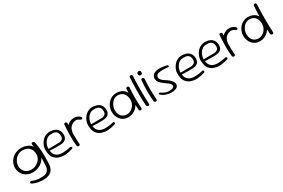

<svg xmlns="http://www.w3.org/2000/svg" viewBox="122 -1977 5189 3515"><g transform="rotate(-30 2716.0 -219.0)"><path d="M421 210Q351 214 289 202Q227 190 173 164Q173 164 169 162Q165 160 161 156Q157 152 155 145.5Q153 139 155 131Q158 124 164 120.5Q170 117 176 116.5Q182 116 186 116.5Q190 117 190 117Q224 132 259 140.5Q294 149 330 152Q366 155 405 153Q452 151 484 135Q516 119 534 88.5Q552 58 556 14Q560 -54 561 -118Q562 -182 559 -241.5Q556 -301 549.5 -356Q543 -411 533 -462Q533 -462 534 -468Q535 -474 540.5 -480Q546 -486 559 -486Q572 -487 580.5 -482Q589 -477 592.5 -471.5Q596 -466 596 -466Q614 -392 621 -310Q628 -228 628 -141Q628 -54 622 34Q610 119 559 162Q508 205 421 210ZM298 -3Q241 -3 195 -21.5Q149 -40 116 -73Q83 -106 65.5 -149.5Q48 -193 48 -243Q48 -294 69.5 -340.5Q91 -387 128 -423Q165 -459 214.5 -479.5Q264 -500 320 -500Q398 -500 456 -473.5Q514 -447 547.5 -391.5Q581 -336 581 -250Q581 -200 558.5 -155.5Q536 -111 497.5 -77Q459 -43 407.5 -23.5Q356 -4 298 -3ZM300 -62Q342 -62 380.5 -78Q419 -94 449.5 -121Q480 -148 497.5 -183.5Q515 -219 515 -258Q515 -324 489.5 -366.5Q464 -409 421 -429.5Q378 -450 321 -450Q279 -450 242.5 -432Q206 -414 177.5 -383.5Q149 -353 133.5 -315Q118 -277 118 -238Q118 -187 140 -147Q162 -107 203 -84.5Q244 -62 300 -62Z M898 10Q832 -1 791.5 -27Q751 -53 730 -89Q709 -125 702 -166.5Q695 -208 695 -248Q694 -289 711.5 -334Q729 -379 761.5 -417.5Q794 -456 841 -478Q888 -500 946 -496Q1005 -492 1041 -473.5Q1077 -455 1096 -428Q1115 -401 1121.5 -372Q1128 -343 1128 -317Q1127 -266 1101 -235.5Q1075 -205 1025 -195Q1009 -192 983 -190.5Q957 -189 927 -189Q897 -189 867.5 -189.5Q838 -190 813 -191Q788 -192 773 -192.5Q758 -193 758 -193Q760 -156 777.5 -123Q795 -90 828.5 -69Q862 -48 910 -44Q946 -41 981.5 -43.5Q1017 -46 1046 -50.5Q1075 -55 1091.5 -59Q1108 -63 1108 -63Q1108 -63 1112 -63.5Q1116 -64 1121.5 -64Q1127 -64 1132 -60.5Q1137 -57 1140 -48Q1144 -40 1142.5 -35Q1141 -30 1138 -26.5Q1135 -23 1132.5 -21.5Q1130 -20 1130 -20Q1130 -20 1108.5 -13.5Q1087 -7 1052 1Q1017 9 976.5 12.5Q936 16 898 10ZM755 -233 988 -236Q988 -236 996.5 -237.5Q1005 -239 1017.5 -243Q1030 -247 1042.5 -256.5Q1055 -266 1063.5 -282Q1072 -298 1072 -324Q1072 -366 1057.5 -394Q1043 -422 1009.5 -435Q976 -448 917 -444Q874 -442 842 -418.5Q810 -395 789.5 -361Q769 -327 760.5 -292.5Q752 -258 755 -233Z M1261 -144Q1253 -143 1248 -146Q1243 -149 1240 -153.5Q1237 -158 1235.5 -162Q1234 -166 1234 -166Q1232 -177 1230.5 -183Q1229 -189 1228.5 -196.5Q1228 -204 1228.5 -219Q1229 -234 1230 -263Q1234 -322 1251.5 -366.5Q1269 -411 1302 -441Q1335 -471 1383 -486Q1417 -495 1448 -493.5Q1479 -492 1506.5 -481Q1534 -470 1558 -450Q1558 -450 1561 -447Q1564 -444 1567.5 -439Q1571 -434 1573 -428Q1575 -422 1574 -416Q1573 -410 1566 -404Q1557 -398 1548 -398.5Q1539 -399 1530.5 -403.5Q1522 -408 1517 -412Q1512 -416 1512 -416Q1485 -436 1454.5 -437.5Q1424 -439 1393 -425Q1343 -405 1317.5 -364.5Q1292 -324 1285 -268Q1282 -241 1281 -227Q1280 -213 1279.5 -205.5Q1279 -198 1279 -190.5Q1279 -183 1280 -167Q1280 -167 1280 -162Q1280 -157 1275.5 -151.5Q1271 -146 1261 -144ZM1261 -1Q1252 -1 1246 -4.5Q1240 -8 1236 -13Q1232 -18 1230.5 -21.5Q1229 -25 1229 -25Q1223 -79 1220.5 -133Q1218 -187 1218 -242.5Q1218 -298 1221 -355.5Q1224 -413 1229 -474Q1229 -474 1229.5 -477.5Q1230 -481 1233 -486Q1236 -491 1242.5 -494.5Q1249 -498 1260 -497Q1271 -497 1277 -492.5Q1283 -488 1286 -481.5Q1289 -475 1290 -470.5Q1291 -466 1291 -466Q1287 -415 1285 -363Q1283 -311 1283 -256.5Q1283 -202 1285 -144.5Q1287 -87 1291 -26Q1291 -26 1290 -22Q1289 -18 1286.5 -13.5Q1284 -9 1278 -5Q1272 -1 1261 -1Z M1801 10Q1735 -1 1694.5 -27Q1654 -53 1633 -89Q1612 -125 1605 -166.5Q1598 -208 1598 -248Q1597 -289 1614.5 -334Q1632 -379 1664.5 -417.5Q1697 -456 1744 -478Q1791 -500 1849 -496Q1908 -492 1944 -473.5Q1980 -455 1999 -428Q2018 -401 2024.5 -372Q2031 -343 2031 -317Q2030 -266 2004 -235.5Q1978 -205 1928 -195Q1912 -192 1886 -190.5Q1860 -189 1830 -189Q1800 -189 1770.5 -189.5Q1741 -190 1716 -191Q1691 -192 1676 -192.5Q1661 -193 1661 -193Q1663 -156 1680.5 -123Q1698 -90 1731.5 -69Q1765 -48 1813 -44Q1849 -41 1884.5 -43.5Q1920 -46 1949 -50.5Q1978 -55 1994.5 -59Q2011 -63 2011 -63Q2011 -63 2015 -63.5Q2019 -64 2024.5 -64Q2030 -64 2035 -60.5Q2040 -57 2043 -48Q2047 -40 2045.5 -35Q2044 -30 2041 -26.5Q2038 -23 2035.5 -21.5Q2033 -20 2033 -20Q2033 -20 2011.5 -13.5Q1990 -7 1955 1Q1920 9 1879.5 12.5Q1839 16 1801 10ZM1658 -233 1891 -236Q1891 -236 1899.5 -237.5Q1908 -239 1920.5 -243Q1933 -247 1945.5 -256.5Q1958 -266 1966.5 -282Q1975 -298 1975 -324Q1975 -366 1960.5 -394Q1946 -422 1912.5 -435Q1879 -448 1820 -444Q1777 -442 1745 -418.5Q1713 -395 1692.5 -361Q1672 -327 1663.5 -292.5Q1655 -258 1658 -233Z M2315 -3Q2265 -3 2224.5 -21.5Q2184 -40 2155 -73Q2126 -106 2110.5 -149.5Q2095 -193 2095 -243Q2095 -294 2113.5 -340.5Q2132 -387 2165 -423Q2198 -459 2241.5 -479.5Q2285 -500 2335 -500Q2403 -500 2454.5 -473.5Q2506 -447 2535 -391.5Q2564 -336 2564 -250Q2564 -200 2544.5 -155.5Q2525 -111 2491 -77Q2457 -43 2412 -23.5Q2367 -4 2315 -3ZM2317 -62Q2354 -62 2387.5 -78Q2421 -94 2447 -121Q2473 -148 2488.5 -183.5Q2504 -219 2504 -258Q2504 -324 2482 -366.5Q2460 -409 2422.5 -429.5Q2385 -450 2336 -450Q2300 -450 2267.5 -432Q2235 -414 2211 -383.5Q2187 -353 2173 -315Q2159 -277 2159 -238Q2159 -187 2178.5 -147Q2198 -107 2233.5 -84.5Q2269 -62 2317 -62ZM2575 -1Q2563 -1 2556 -6Q2549 -11 2545.5 -15.5Q2542 -20 2542 -20Q2535 -93 2532 -167.5Q2529 -242 2531.5 -319.5Q2534 -397 2541 -478Q2541 -478 2543 -483Q2545 -488 2552 -493Q2559 -498 2573 -497Q2584 -497 2590 -492Q2596 -487 2598.5 -480Q2601 -473 2601.5 -468.5Q2602 -464 2602 -464Q2598 -413 2595.5 -361Q2593 -309 2593.5 -255.5Q2594 -202 2596 -145Q2598 -88 2601 -26Q2601 -26 2600.5 -22.5Q2600 -19 2597.5 -14Q2595 -9 2589.5 -5Q2584 -1 2575 -1Z M2733 -1Q2722 -1 2715.5 -4.5Q2709 -8 2705 -13.5Q2701 -19 2699.5 -22.5Q2698 -26 2698 -26Q2694 -69 2691.5 -128Q2689 -187 2688.5 -253.5Q2688 -320 2689 -387Q2690 -454 2693 -515.5Q2696 -577 2700 -626Q2700 -626 2700.5 -629.5Q2701 -633 2704 -638Q2707 -643 2713.5 -646.5Q2720 -650 2731 -649Q2742 -649 2748.5 -644Q2755 -639 2757.5 -633Q2760 -627 2761 -622Q2762 -617 2762 -617Q2758 -578 2756 -521Q2754 -464 2753.5 -398.5Q2753 -333 2753.5 -266Q2754 -199 2755.5 -137Q2757 -75 2760 -26Q2760 -26 2759.5 -22.5Q2759 -19 2756.5 -13.5Q2754 -8 2748 -4.5Q2742 -1 2733 -1Z M2890 -1Q2881 -1 2875 -4.5Q2869 -8 2865 -13Q2861 -18 2859.5 -21.5Q2858 -25 2858 -25Q2852 -79 2849.5 -133Q2847 -187 2847 -242.5Q2847 -298 2850 -355.5Q2853 -413 2858 -474Q2858 -474 2858.5 -477.5Q2859 -481 2862 -486Q2865 -491 2871.5 -494.5Q2878 -498 2889 -497Q2900 -497 2906 -492.5Q2912 -488 2915 -481.5Q2918 -475 2919 -470.5Q2920 -466 2920 -466Q2916 -415 2914 -363Q2912 -311 2912 -256.5Q2912 -202 2914 -144.5Q2916 -87 2920 -26Q2920 -26 2919 -22Q2918 -18 2915.5 -13.5Q2913 -9 2907 -5Q2901 -1 2890 -1ZM2892 -559Q2872 -559 2862.5 -571Q2853 -583 2853 -600Q2853 -619 2862.5 -630.5Q2872 -642 2892 -642Q2912 -642 2921.5 -629.5Q2931 -617 2931 -600Q2931 -589 2927.5 -579.5Q2924 -570 2915.5 -564.5Q2907 -559 2892 -559Z M3211 -47Q3278 -52 3298 -73Q3318 -94 3296 -132Q3287 -148 3263.5 -166Q3240 -184 3211 -204.5Q3182 -225 3153.5 -248Q3125 -271 3105 -297.5Q3085 -324 3080 -355Q3074 -394 3090.5 -425.5Q3107 -457 3147 -475.5Q3187 -494 3251.5 -494.5Q3316 -495 3407 -472Q3407 -472 3409.5 -470.5Q3412 -469 3414.5 -465.5Q3417 -462 3419 -457.5Q3421 -453 3420 -448Q3418 -442 3415.5 -439Q3413 -436 3409 -434.5Q3405 -433 3402.5 -433Q3400 -433 3400 -433Q3400 -433 3386 -434.5Q3372 -436 3349.5 -438Q3327 -440 3300.5 -440.5Q3274 -441 3247.5 -439.5Q3221 -438 3199 -432.5Q3177 -427 3166 -416Q3148 -399 3143.5 -380.5Q3139 -362 3147 -341.5Q3155 -321 3176 -299.5Q3197 -278 3232 -257Q3282 -227 3317.5 -193.5Q3353 -160 3366.5 -125.5Q3380 -91 3365 -56Q3355 -35 3326 -21Q3297 -7 3257 -3Q3217 1 3173 -5.5Q3129 -12 3086 -30.5Q3043 -49 3011 -82Q3011 -82 3010 -84Q3009 -86 3008 -89Q3007 -92 3007.5 -95.5Q3008 -99 3011 -103Q3015 -107 3019.5 -108.5Q3024 -110 3028 -109Q3032 -108 3034.5 -107.5Q3037 -107 3037 -107Q3037 -107 3051.5 -97Q3066 -87 3090.5 -74.5Q3115 -62 3146 -53.5Q3177 -45 3211 -47Z M3690 10Q3624 -1 3583.5 -27Q3543 -53 3522 -89Q3501 -125 3494 -166.5Q3487 -208 3487 -248Q3486 -289 3503.5 -334Q3521 -379 3553.5 -417.5Q3586 -456 3633 -478Q3680 -500 3738 -496Q3797 -492 3833 -473.5Q3869 -455 3888 -428Q3907 -401 3913.5 -372Q3920 -343 3920 -317Q3919 -266 3893 -235.5Q3867 -205 3817 -195Q3801 -192 3775 -190.5Q3749 -189 3719 -189Q3689 -189 3659.5 -189.5Q3630 -190 3605 -191Q3580 -192 3565 -192.5Q3550 -193 3550 -193Q3552 -156 3569.5 -123Q3587 -90 3620.5 -69Q3654 -48 3702 -44Q3738 -41 3773.5 -43.5Q3809 -46 3838 -50.5Q3867 -55 3883.5 -59Q3900 -63 3900 -63Q3900 -63 3904 -63.5Q3908 -64 3913.5 -64Q3919 -64 3924 -60.5Q3929 -57 3932 -48Q3936 -40 3934.5 -35Q3933 -30 3930 -26.5Q3927 -23 3924.5 -21.5Q3922 -20 3922 -20Q3922 -20 3900.5 -13.5Q3879 -7 3844 1Q3809 9 3768.5 12.5Q3728 16 3690 10ZM3547 -233 3780 -236Q3780 -236 3788.5 -237.5Q3797 -239 3809.5 -243Q3822 -247 3834.5 -256.5Q3847 -266 3855.5 -282Q3864 -298 3864 -324Q3864 -366 3849.5 -394Q3835 -422 3801.5 -435Q3768 -448 3709 -444Q3666 -442 3634 -418.5Q3602 -395 3581.5 -361Q3561 -327 3552.5 -292.5Q3544 -258 3547 -233Z M4179 10Q4113 -1 4072.5 -27Q4032 -53 4011 -89Q3990 -125 3983 -166.5Q3976 -208 3976 -248Q3975 -289 3992.5 -334Q4010 -379 4042.5 -417.5Q4075 -456 4122 -478Q4169 -500 4227 -496Q4286 -492 4322 -473.5Q4358 -455 4377 -428Q4396 -401 4402.5 -372Q4409 -343 4409 -317Q4408 -266 4382 -235.5Q4356 -205 4306 -195Q4290 -192 4264 -190.5Q4238 -189 4208 -189Q4178 -189 4148.5 -189.5Q4119 -190 4094 -191Q4069 -192 4054 -192.5Q4039 -193 4039 -193Q4041 -156 4058.5 -123Q4076 -90 4109.5 -69Q4143 -48 4191 -44Q4227 -41 4262.5 -43.5Q4298 -46 4327 -50.5Q4356 -55 4372.5 -59Q4389 -63 4389 -63Q4389 -63 4393 -63.5Q4397 -64 4402.5 -64Q4408 -64 4413 -60.5Q4418 -57 4421 -48Q4425 -40 4423.5 -35Q4422 -30 4419 -26.5Q4416 -23 4413.5 -21.5Q4411 -20 4411 -20Q4411 -20 4389.5 -13.5Q4368 -7 4333 1Q4298 9 4257.5 12.5Q4217 16 4179 10ZM4036 -233 4269 -236Q4269 -236 4277.5 -237.5Q4286 -239 4298.5 -243Q4311 -247 4323.5 -256.5Q4336 -266 4344.5 -282Q4353 -298 4353 -324Q4353 -366 4338.5 -394Q4324 -422 4290.5 -435Q4257 -448 4198 -444Q4155 -442 4123 -418.5Q4091 -395 4070.5 -361Q4050 -327 4041.5 -292.5Q4033 -258 4036 -233Z M4542 -144Q4534 -143 4529 -146Q4524 -149 4521 -153.5Q4518 -158 4516.5 -162Q4515 -166 4515 -166Q4513 -177 4511.5 -183Q4510 -189 4509.5 -196.5Q4509 -204 4509.5 -219Q4510 -234 4511 -263Q4515 -322 4532.5 -366.5Q4550 -411 4583 -441Q4616 -471 4664 -486Q4698 -495 4729 -493.5Q4760 -492 4787.5 -481Q4815 -470 4839 -450Q4839 -450 4842 -447Q4845 -444 4848.5 -439Q4852 -434 4854 -428Q4856 -422 4855 -416Q4854 -410 4847 -404Q4838 -398 4829 -398.5Q4820 -399 4811.5 -403.5Q4803 -408 4798 -412Q4793 -416 4793 -416Q4766 -436 4735.5 -437.5Q4705 -439 4674 -425Q4624 -405 4598.5 -364.5Q4573 -324 4566 -268Q4563 -241 4562 -227Q4561 -213 4560.5 -205.5Q4560 -198 4560 -190.5Q4560 -183 4561 -167Q4561 -167 4561 -162Q4561 -157 4556.5 -151.5Q4552 -146 4542 -144ZM4542 -1Q4533 -1 4527 -4.5Q4521 -8 4517 -13Q4513 -18 4511.5 -21.5Q4510 -25 4510 -25Q4504 -79 4501.5 -133Q4499 -187 4499 -242.5Q4499 -298 4502 -355.5Q4505 -413 4510 -474Q4510 -474 4510.5 -477.5Q4511 -481 4514 -486Q4517 -491 4523.5 -494.5Q4530 -498 4541 -497Q4552 -497 4558 -492.5Q4564 -488 4567 -481.5Q4570 -475 4571 -470.5Q4572 -466 4572 -466Q4568 -415 4566 -363Q4564 -311 4564 -256.5Q4564 -202 4566 -144.5Q4568 -87 4572 -26Q4572 -26 4571 -22Q4570 -18 4567.5 -13.5Q4565 -9 4559 -5Q4553 -1 4542 -1Z M5097 -3Q5047 -3 5006.5 -21.5Q4966 -40 4937 -73Q4908 -106 4892.5 -149.5Q4877 -193 4877 -243Q4877 -294 4895.5 -340.5Q4914 -387 4947 -423Q4980 -459 5023.5 -479.5Q5067 -500 5117 -500Q5185 -500 5236.5 -473.5Q5288 -447 5317 -391.5Q5346 -336 5346 -250Q5346 -200 5326.5 -155.5Q5307 -111 5273 -77Q5239 -43 5194 -23.5Q5149 -4 5097 -3ZM5099 -62Q5136 -62 5169.5 -78Q5203 -94 5229 -121Q5255 -148 5270.5 -183.5Q5286 -219 5286 -258Q5286 -324 5264 -366.5Q5242 -409 5204.5 -429.5Q5167 -450 5118 -450Q5082 -450 5049.5 -432Q5017 -414 4993 -383.5Q4969 -353 4955 -315Q4941 -277 4941 -238Q4941 -187 4960.5 -147Q4980 -107 5015.5 -84.5Q5051 -62 5099 -62ZM5354 -1Q5344 -1 5337.5 -4.5Q5331 -8 5327 -13.5Q5323 -19 5321.5 -22.5Q5320 -26 5320 -26Q5315 -69 5312.5 -128Q5310 -187 5309.5 -253.5Q5309 -320 5310.5 -387Q5312 -454 5315 -515.5Q5318 -577 5322 -626Q5322 -626 5323 -629.5Q5324 -633 5327 -638Q5330 -643 5336.5 -646.5Q5343 -650 5354 -649Q5365 -649 5371 -644Q5377 -639 5380 -633Q5383 -627 5383.5 -622Q5384 -617 5384 -617Q5381 -578 5379 -521Q5377 -464 5376 -398.5Q5375 -333 5375.5 -266Q5376 -199 5378 -137Q5380 -75 5383 -26Q5383 -26 5382 -22Q5381 -18 5378.5 -13.5Q5376 -9 5370 -5Q5364 -1 5354 -1Z"/></g></svg>

Font: Sour Gummy Black ExtraLight
Style: Regular
Weight: 250
Version: Version 1.000